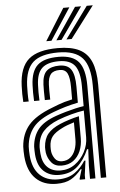

<svg xmlns="http://www.w3.org/2000/svg" viewBox="-56 -829 551 879"><g transform="rotate(-5 220.0 -390.0)"><path d="M372.3 0V-425.3Q372.3 -512.9 338.8 -550.9Q305.3 -588.9 227.6 -588.9Q147.6 -588.9 111.8 -556.7Q76 -524.5 72.8 -450.1Q72.3 -433.3 72.3 -414.5Q72.3 -395.7 73.7 -377.1H48.9Q47.5 -396.6 47.3 -413.6Q47.1 -430.5 47.9 -451.1Q51.2 -536.3 93.4 -572.6Q135.5 -609 227.6 -609Q288.4 -609 325.7 -590.4Q363 -571.8 380.2 -531.4Q397.3 -491.1 397.3 -425.3V0ZM192.5 -49.7Q229.4 -49.7 258.5 -70.7Q287.5 -91.6 304.5 -124.1Q321.4 -156.5 321.4 -190.8V-313.8Q295.5 -310.2 263.7 -301.6Q231.8 -293 201.3 -281.4Q156.5 -263.6 132.1 -237Q107.8 -210.5 105.2 -164.5Q104.9 -156.4 105.5 -148.5Q106.1 -140.6 106.5 -134.2Q109.7 -93.2 132.1 -71.5Q154.5 -49.7 192.5 -49.7ZM198.7 -71.5Q168.2 -71.5 152 -90.9Q135.7 -110.3 131.3 -136.4Q130.6 -142.2 130.2 -149.9Q129.8 -157.6 130 -162.2Q132.6 -200.4 151.6 -223.3Q170.7 -246.1 209 -262.2Q227.9 -270.3 251.2 -277.7Q274.5 -285.1 296.6 -289.9V-188.6Q296.6 -156.7 285.4 -130Q274.1 -103.3 252.3 -87.4Q230.5 -71.5 198.7 -71.5ZM202.3 -91.2Q225 -91.2 240.5 -104Q255.9 -116.8 263.8 -138.4Q271.7 -160 271.7 -186.4V-264Q253.9 -258.7 240.3 -253.4Q226.6 -248.2 217.1 -243.1Q184.2 -227.2 170.1 -209.4Q155.9 -191.6 155.2 -162.4Q155.1 -156.3 155.2 -150.5Q155.2 -144.8 156.2 -138.6Q158.9 -121.7 169.8 -106.4Q180.7 -91.2 202.3 -91.2ZM168 9.5Q108.6 9.5 73 -25.6Q37.3 -60.6 31.8 -127.9Q31 -138.8 30.6 -152Q30.2 -165.3 30.8 -173.4Q35.4 -232.4 68.8 -271.3Q102.2 -310.3 176.6 -338.7Q195.2 -346.1 209 -351.3Q222.8 -356.4 237.4 -360.7Q252 -364.9 272.5 -369.3V-425.5Q272.5 -468.6 262.7 -488.5Q252.8 -508.4 227.6 -508.4Q198.6 -508.4 186.2 -493.5Q173.8 -478.5 172.5 -445.8Q172.2 -437.3 172 -418Q171.9 -398.7 172.7 -377.1H147.9Q146.9 -401.7 147.2 -418.7Q147.4 -435.8 147.7 -448.3Q149.5 -493.3 169.4 -510.9Q189.2 -528.5 227.6 -528.5Q266.2 -528.5 281.8 -504Q297.4 -479.5 297.4 -425.5V-352.1Q263.5 -345.2 237.6 -337.4Q211.7 -329.6 184.8 -319.6Q117.5 -294.7 88.7 -259.3Q59.9 -223.9 55.8 -171.4Q55.3 -162.6 55.6 -151.3Q55.9 -140.1 56.8 -129.9Q61.4 -71.3 92.5 -40.7Q123.6 -10.1 175.9 -10.1Q223.4 -10.1 253.7 -31.8Q283.9 -53.4 303.4 -84.9H309L300.2 -19.3V0H275.3L275 -4.1L288.1 -47.3H283.5Q260.3 -19.1 234.9 -4.8Q209.5 9.5 168 9.5ZM322.5 0.2V-60L326.3 -136.1H320.7Q300.5 -88.1 267.8 -59Q235.1 -29.9 183.3 -30Q140.2 -30.2 112.9 -55.6Q85.6 -81.1 81.5 -132.1Q81.1 -139.9 80.6 -150.4Q80 -161 80.5 -168.8Q84.3 -216.1 109.5 -248Q134.6 -279.8 193.1 -300.5Q216.3 -308.6 239.1 -315.1Q261.9 -321.7 283.1 -326.5Q304.3 -331.4 322.4 -334V-425.3Q322.4 -491.4 300.6 -520Q278.7 -548.7 227.6 -548.7Q173.9 -548.7 149.4 -525.4Q124.8 -502.2 122.8 -448.9Q122.2 -432.7 122.1 -414.4Q122 -396.2 123.2 -377.1H98.4Q97.3 -397.4 97.2 -415.7Q97.2 -433.9 97.8 -449.4Q100.3 -513.4 130.5 -541.1Q160.6 -568.8 227.6 -568.8Q291.8 -568.8 319.6 -535.5Q347.4 -502.3 347.4 -425.3V0.2ZM177.9 -645 268.8 -790.3H296.6L201.8 -645ZM270.6 -645 376.6 -790.3H404.4L294.6 -645ZM224.3 -645 322.7 -790.3H350.5L248.1 -645Z"/></g></svg>

Font: Big Shoulders Inline Thin
Style: Regular
Weight: 100
Designer: Patric King
Foundry: XO Type Co
Version: Version 2.002